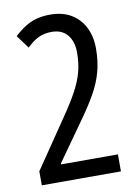

<svg xmlns="http://www.w3.org/2000/svg" viewBox="-83 -779 595 834"><g transform="rotate(-10 214.5 -362.0)"><path d="M382 0H33V-62L174 -269Q217 -331 240.5 -375Q264 -419 274 -457.5Q284 -496 284 -542Q284 -590 260 -619.5Q236 -649 190 -649Q159 -649 133.5 -637.5Q108 -626 81 -599L38 -657Q64 -681 88.5 -696Q113 -711 139.5 -717.5Q166 -724 197 -724Q251 -724 289 -701.5Q327 -679 347.5 -638.5Q368 -598 368 -545Q368 -488 355 -441Q342 -394 315.5 -347.5Q289 -301 248 -244L131 -79V-75H382Z"/></g></svg>

Font: Noto Sans Thai ExtraCondensed
Style: Regular
Weight: 400
Width: 2
Designer: Monotype Design Team
Foundry: Monotype Imaging Inc.
Version: Version 2.002